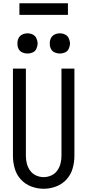

<svg xmlns="http://www.w3.org/2000/svg" viewBox="-20 -1159 540 1187"><path d="M150 -828Q133 -828 117.5 -835Q102 -842 94.5 -857.5Q87 -873 88 -890Q87 -907 94.5 -922.5Q102 -938 117.5 -945.5Q133 -953 150 -953Q167 -953 182.5 -945.5Q198 -938 205 -922.5Q212 -907 213 -890Q212 -873 205 -857.5Q198 -842 182.5 -835Q167 -828 150 -828ZM350 -828Q333 -828 317.5 -835Q302 -842 294.5 -857.5Q287 -873 288 -890Q287 -907 294.5 -922.5Q302 -938 317.5 -945.5Q333 -953 350 -953Q367 -953 382.5 -945.5Q398 -938 405 -922.5Q412 -907 413 -890Q412 -873 405 -857.5Q398 -842 382.5 -835Q367 -828 350 -828ZM250 8Q211 8 173.5 -6Q136 -20 109 -49.5Q82 -79 71 -117.5Q60 -156 60 -195V-735H140V-195Q140 -171 146 -147.5Q152 -124 166.5 -104Q181 -84 203.5 -74Q226 -64 250 -64Q274 -64 296.5 -74Q319 -84 333.5 -104Q348 -124 354 -147.5Q360 -171 360 -195V-735H440V-195Q440 -156 429 -117.5Q418 -79 391 -49.5Q364 -20 326.5 -6Q289 8 250 8ZM100 -1067V-1139H400V-1067Z"/></svg>

Font: Iosevka SS08
Style: Regular
Weight: 400
Monospace: yes
Designer: Belleve Invis
Foundry: Belleve Invis
Version: 2.1.0; ttfautohint (v1.8.2)